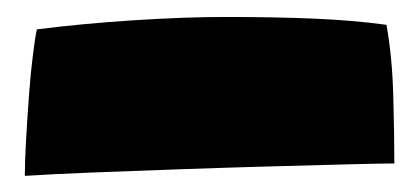

<svg xmlns="http://www.w3.org/2000/svg" viewBox="-20 -452 506 232"><path d="M447 -422Q454 -383 455.2 -336Q456.5 -289 456.5 -254.5Q443 -254.5 403.2 -253.5Q363.5 -252.5 309.5 -251Q255.5 -249.5 197.8 -247.5Q140 -245.5 90.2 -243.5Q40.5 -241.5 10 -239.5Q10 -257 11.5 -283Q13 -309 15 -336.5Q17 -364 19.8 -385.8Q22.5 -407.5 24.5 -416.5Q79.5 -423.5 141.5 -427.5Q203.5 -431.5 252 -431.5Q311.5 -431.5 359.2 -429.5Q407 -427.5 447 -422Z"/></svg>

Font: Grandstander Black
Style: Regular
Weight: 900
Designer: Tyler Finck
Foundry: Etcetera Type Co
Version: Version 1.200; ttfautohint (v1.8.3)